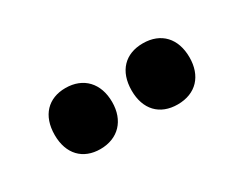

<svg xmlns="http://www.w3.org/2000/svg" viewBox="-35 -899 530 417"><g transform="rotate(-30 230.0 -690.5)"><path d="M61 -690C61 -642 89 -614 132 -614C177 -614 205 -644 205 -690C205 -737 177 -767 132 -767C89 -767 61 -739 61 -690ZM254 -690C254 -643 281 -614 326 -614C372 -614 399 -644 399 -690C399 -737 372 -767 326 -767C282 -767 254 -739 254 -690Z"/></g></svg>

Font: Noto Sans Armenian ExtraCondensed Black
Style: Regular
Weight: 900
Width: 2
Designer: Monotype Design Team
Foundry: Monotype Imaging Inc.
Version: Version 2.008